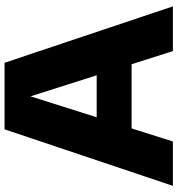

<svg xmlns="http://www.w3.org/2000/svg" viewBox="12 -792 780 844"><g transform="rotate(-90 402.0 -370.0)"><path d="M7 0 255.5 -740H548L796 0H599.5L541.5 -181.5H259.5L202 0ZM308.5 -335H493L400.5 -626Z"/></g></svg>

Font: Encode Sans SmExp XBd
Style: Regular
Weight: 800
Width: 6
Designer: Multiple Designers
Foundry: Impallari Type
Version: Version 3.002; ttfautohint (v1.8.3) -l 8 -r 50 -G 200 -x 14 